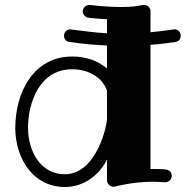

<svg xmlns="http://www.w3.org/2000/svg" viewBox="-20 -731 743 768"><path d="M408 -265C412 -239 369 -34 239 -34C144 -34 93 -123 92 -218C92 -319 137 -454 269 -454C327 -454 388 -427 408 -368ZM703 -588C703 -602 692 -614 678 -614C677 -614 675 -613 674 -613C640 -608 610 -605 582 -602V-686C582 -699 572 -711 557 -711H551C526 -705 495 -703 465 -703C402 -703 341 -711 340 -711H337C324 -711 311 -700 311 -686C311 -673 321 -662 334 -660C337 -660 368 -656 408 -654V-598C366 -600 320 -606 265 -613C264 -613 263 -614 262 -614C247 -614 236 -602 236 -588C236 -575 245 -564 258 -563C308 -556 358 -551 408 -549V-457C373 -487 325 -505 269 -505C115 -505 41 -363 41 -217C43 -92 115 17 240 17C315 17 378 -31 408 -93V-10C408 3 419 16 434 16C436 16 439 16 441 15C442 15 509 -4 592 -4C607 -4 623 -3 639 -2H641C653 -2 667 -12 667 -28C667 -41 657 -52 643 -53C626 -55 609 -55 592 -55H582V-552C615 -554 648 -558 681 -563C694 -564 703 -575 703 -588Z"/></svg>

Font: Ribeye
Style: Regular
Weight: 400
Designer: Astigmatic (AOETI)
Foundry: Astigmatic (AOETI)
Version: Version 1.000